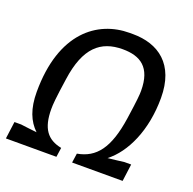

<svg xmlns="http://www.w3.org/2000/svg" viewBox="-123 -819 946 943"><g transform="rotate(20 349.5 -347.5)"><path d="M415 -695H398C231 -695 68 -576 68 -267C68 -179 92 -121 135 -80C102 -84 78 -86 51 -90H16L4 0H268L275 -49C200 -64 164 -110 164 -213C164 -237 166 -266 182 -375C206 -546 279 -608 394 -608C487 -608 548 -569 548 -447C548 -426 546 -400 531 -297C507 -134 453 -66 357 -49L350 0H614L626 -90H591C564 -86 539 -84 506 -80C590 -145 652 -277 652 -447C652 -623 549 -695 415 -695Z"/></g></svg>

Font: Chivo
Style: Italic
Weight: 400
Italic angle: -8°
Designer: Hector Gatti
Foundry: Omnibus-Type
Version: Version 1.003;PS 001.003;hotconv 1.0.70;makeotf.lib2.5.58329